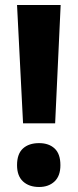

<svg xmlns="http://www.w3.org/2000/svg" viewBox="-20 -734 311 766"><path d="M200 -242H72L48 -714H222ZM48 -75Q48 -120 71.5 -141.5Q95 -163 136 -163Q175 -163 198 -141.5Q221 -120 221 -75Q221 -32 197.5 -10Q174 12 136 12Q96 12 72 -10Q48 -32 48 -75Z"/></svg>

Font: Noto Sans Ethiopic Condensed ExtraBold
Style: Regular
Weight: 800
Width: 3
Designer: Monotype Design Team
Foundry: Monotype Imaging Inc.
Version: Version 2.102; ttfautohint (v1.8.4.7-5d5b)